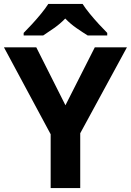

<svg xmlns="http://www.w3.org/2000/svg" viewBox="-20 -1005 664 974"><path d="M312 -471 461 -765H624L387 -329V-51H237V-324L0 -765H164ZM399 -985Q413 -963 435.5 -935.5Q458 -908 482 -882Q506 -856 524 -838V-825H425Q399 -841 368 -862.5Q337 -884 311 -911Q285 -884 255 -863Q225 -842 199 -825H100V-838Q119 -857 142.5 -882.5Q166 -908 188.5 -935.5Q211 -963 225 -985Z"/></svg>

Font: Noto Sans Tamil UI
Style: Regular
Weight: 400
Designer: Jelle Bosma - Monotype Design Team
Foundry: Monotype Imaging Inc.
Version: Version 2.004